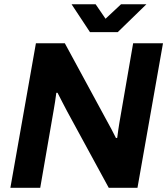

<svg xmlns="http://www.w3.org/2000/svg" viewBox="-20 -892 794 912"><path d="M29.3 0 150.6 -686.4H288L488.3 -317Q497.3 -301.6 509.7 -277.7Q522.1 -253.8 531 -236.1L536.8 -237.4Q538.8 -254.2 541.7 -274Q544.6 -293.8 546.8 -307.1L612.4 -686.4H754.2L633 0H496.5L299.2 -362.6Q290.2 -378.9 276.7 -405.6Q263.1 -432.2 253.3 -451.3L247.5 -451.1Q245.5 -433 241.6 -408.7Q237.7 -384.4 235 -369L171.1 0ZM675.4 -871.7 539.4 -739.5H407.3L320 -871.7H434.3L503.7 -770.2L447.2 -771L554.8 -871.7Z"/></svg>

Font: Archivo Variable SemiBold
Style: Italic
Weight: 600
Italic angle: -10°
Designer: Hector Gatti
Foundry: Omnibus-Type
Version: Version 2.001